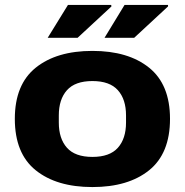

<svg xmlns="http://www.w3.org/2000/svg" viewBox="-20 -745 748 777"><path d="M173 -592 255 -725H430L431 -719L294 -592ZM403 -592 484 -725H660V-719L523 -592ZM354 12Q209 12 124.5 -56Q40 -124 40 -264Q40 -403 124.5 -471Q209 -539 354 -539Q499 -539 583.5 -471Q668 -403 668 -264Q668 -124 583.5 -56Q499 12 354 12ZM354 -110Q424 -110 457 -147Q490 -184 490 -249V-278Q490 -343 457 -380Q424 -417 354 -417Q284 -417 251 -380Q218 -343 218 -278V-249Q218 -184 251 -147Q284 -110 354 -110Z"/></svg>

Font: Archivo SemiExpanded ExtraBold
Style: Regular
Weight: 800
Width: 6
Designer: Hector Gatti
Foundry: Omnibus-Type
Version: Version 2.001; ttfautohint (v1.8.3)